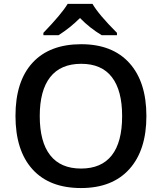

<svg xmlns="http://www.w3.org/2000/svg" viewBox="-20 -951 827 981"><path d="M500 -771Q439.9 -806.6 388.7 -858.9Q338.4 -808.6 278.8 -771H201.7V-783.2Q294.9 -879.9 325.7 -931.2H452.6Q483.4 -877.4 577.6 -783.2V-771ZM728 -357.9Q728 -183.6 640.9 -86.9Q553.7 9.8 394 9.8Q232.4 9.8 145.8 -86.2Q59.1 -182.1 59.1 -358.9Q59.1 -535.6 146.2 -630.4Q233.4 -725.1 395 -725.1Q554.2 -725.1 641.1 -628.9Q728 -532.7 728 -357.9ZM183.1 -357.9Q183.1 -226.1 236.3 -158Q289.6 -89.8 394 -89.8Q498 -89.8 551 -157.2Q604 -224.6 604 -357.9Q604 -489.3 551.5 -557.1Q499 -625 395 -625Q290 -625 236.6 -557.1Q183.1 -489.3 183.1 -357.9Z"/></svg>

Font: TypoPRO Open Sans
Style: Regular
Weight: 600
Foundry: Ascender Corporation
Version: Version 1.10